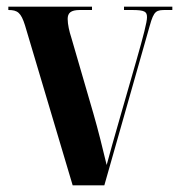

<svg xmlns="http://www.w3.org/2000/svg" viewBox="-20 -556 537 576"><path d="M55 -480 198 0H293L429 -478C442 -525 449 -526 479 -526H497V-536H352V-526H375C415 -526 421 -521 421 -504C421 -490 411 -451 389 -374L343 -214C321 -138 308 -91 300 -61C289 -107 274 -168 260 -216L194 -443C188 -461 183 -483 183 -499C183 -517 192 -526 220 -526H256V-536H5V-526C33 -526 43 -518 55 -480Z"/></svg>

Font: Noto Serif Display ExtraCondensed
Style: Bold
Weight: 700
Width: 2
Designer: Monotype Design Team
Foundry: Monotype Imaging Inc.
Version: Version 2.009